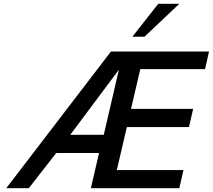

<svg xmlns="http://www.w3.org/2000/svg" viewBox="-20 -994 1124 1014"><path d="M927 -974H816L679 -800H743ZM927 0 949 -96H597L650 -323H978L1000 -419H672L721 -629H1063L1084 -722H566L13 0H132L277 -186H503L460 0ZM528 -282H351L608 -626Z"/></svg>

Font: Perun Medium Italic
Style: Regular
Weight: 500
Italic angle: -12°
Foundry: Copyright (c) Stefan Peev, Context Ltd, 2016
Version: Version 1.026